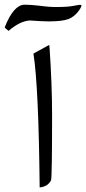

<svg xmlns="http://www.w3.org/2000/svg" viewBox="-46 -800 368 821"><path d="M97 -570.9 163.2 -607.3Q163.7 -607.8 164.2 -607.8Q165.1 -605.6 165.6 -600.2Q176.7 -438.9 176.7 -309.2Q176.7 -49.3 172.4 -29.3Q158.4 -1.7 123.6 1.4Q119.2 -430.9 97 -570.9ZM58.6 -779.8Q64.9 -779.8 73 -779.5Q81.1 -779.3 90.3 -778.6Q99.6 -777.8 108.6 -776.9Q117.7 -775.9 127.9 -774.9Q137.2 -773.4 145.8 -772.7Q154.3 -772 162.4 -771.2Q170.4 -770.5 177.2 -770.3Q184.1 -770 189.5 -770Q204.6 -770 217.8 -770.3Q231 -770.5 241.7 -771.5Q252.4 -772.5 261 -773.7Q269.5 -774.9 275.9 -776.4Q296.4 -781.2 301.3 -778.3Q305.2 -775.4 293 -756.8Q272.9 -728.5 246.6 -718.5Q220.2 -708.5 161.6 -708.5Q145 -708.5 125.2 -709.7Q105.5 -710.9 82 -712.4L81.5 -712.9L81.1 -712.4Q38.6 -709.5 -9.3 -668Q-11.7 -669.9 -14.2 -671.9Q-16.6 -673.8 -18.8 -675.8Q-21 -677.7 -22.7 -679.4Q-24.4 -681.2 -25.9 -683.1Q-6.3 -732.4 14.9 -756.1Q36.1 -779.8 58.6 -779.8Z"/></svg>

Font: Sahel Light FD
Style: Light-FD
Weight: 300
Foundry: Saber Rastikerdar (saber.rastikerdar@gmail.com)
Version: Version 3.3.0